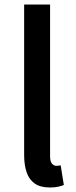

<svg xmlns="http://www.w3.org/2000/svg" viewBox="-20 -817 338 851"><path d="M201 14Q159 14 134 -3.5Q109 -21 98 -53.5Q87 -86 87 -130V-797H202V-124Q202 -101 210.5 -91.5Q219 -82 229 -82Q233 -82 237 -82.5Q241 -83 249 -84L263 3Q253 7 238 10.5Q223 14 201 14Z"/></svg>

Font: Noto Sans KR Medium
Style: Regular
Weight: 500
Designer: Ryoko NISHIZUKA  (kana, bopomofo & ideographs); Paul D. Hunt (Latin, Greek & Cyrillic); Sandoll Communications , Soo-you
Foundry: Adobe
Version: Version 2.004-H2;hotconv 1.0.118;makeotfexe 2.5.65603